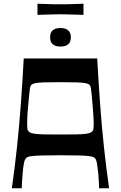

<svg xmlns="http://www.w3.org/2000/svg" viewBox="-20 -1015 651 1035"><path d="M44 0Q60 -113 72 -225.5Q84 -338 92.5 -456Q101 -574 108 -700H504Q511 -574 519.5 -456Q528 -338 540 -225.5Q552 -113 568 0H514Q514 -9 513 -31.5Q512 -54 510 -79Q507 -108 503 -132.5Q499 -157 490 -164Q486 -167 480 -169.5Q474 -172 456 -174Q438 -176 402.5 -177Q367 -178 306 -178Q244 -178 208.5 -177Q173 -176 155.5 -174Q138 -172 131.5 -169.5Q125 -167 122 -164Q113 -157 108.5 -132.5Q104 -108 102 -79Q100 -54 98.5 -31.5Q97 -9 97 0ZM306 -290Q356 -290 389 -290.5Q422 -291 441.5 -293.5Q461 -296 470.5 -301.5Q480 -307 483 -317Q486 -332 485 -361Q484 -390 480 -437Q477 -478 474.5 -501.5Q472 -525 470.5 -536Q469 -547 467 -551Q465 -555 463 -557Q456 -564 440 -567Q424 -570 392.5 -571Q361 -572 306 -572Q251 -572 219 -571Q187 -570 171.5 -567Q156 -564 149 -557Q146 -555 144.5 -551Q143 -547 141 -536Q139 -525 137 -501.5Q135 -478 131 -437Q127 -390 126.5 -361Q126 -332 128 -317Q132 -307 141 -301.5Q150 -296 169.5 -293.5Q189 -291 222 -290.5Q255 -290 306 -290ZM306 -764Q250 -764 250 -814Q250 -839 264 -851.5Q278 -864 306 -864Q333 -864 347.5 -851.5Q362 -839 362 -814Q362 -789 348 -776.5Q334 -764 306 -764ZM182 -935V-995Q217 -994 237.5 -993Q258 -992 273.5 -992Q289 -992 305 -992Q323 -992 338 -992Q353 -992 374 -993Q395 -994 430 -995V-935Q395 -936 374 -936.5Q353 -937 337.5 -937.5Q322 -938 305 -938Q288 -938 273 -937.5Q258 -937 237.5 -936.5Q217 -936 182 -935Z"/></svg>

Font: Ojuju SemiBold
Style: Regular
Weight: 600
Designer: Chisaokwu Joboson, Mirko Velimirovic
Foundry: Udi Foundry
Version: Version 1.000